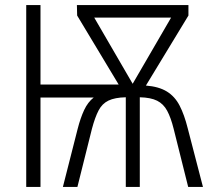

<svg xmlns="http://www.w3.org/2000/svg" viewBox="-20 -734 823 754"><path d="M720 -714V-673L553 -398Q604 -394 635.5 -374.5Q667 -355 685.5 -319Q704 -283 717 -231L777 0H719L662 -228Q651 -272 636.5 -299Q622 -326 597 -338.5Q572 -351 529 -352V0H474V-352Q431 -351 406 -339Q381 -327 367 -300Q353 -273 341 -228L284 0H227L285 -228Q296 -271 310.5 -302Q325 -333 348 -351H139V0H83V-714H139V-402H446L283 -673L282 -714ZM652 -665H350L501 -405Z"/></svg>

Font: Noto Sans Condensed Light
Style: Regular
Weight: 300
Width: 3
Designer: Monotype Design Team
Foundry: Monotype Imaging Inc.
Version: Version 2.013; ttfautohint (v1.8.4.7-5d5b)